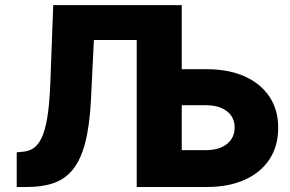

<svg xmlns="http://www.w3.org/2000/svg" viewBox="-20 -748 1158 768"><path d="M46.9 0V-138.7L65.9 -140.6Q90.8 -141.6 110.6 -153.1Q130.4 -164.6 145 -193.4Q159.7 -222.2 168.7 -275.1Q177.7 -328.1 181.2 -412.6L192.9 -727.5H707V-471.2H806.2Q894.5 -471.2 958.7 -442.4Q1022.9 -413.6 1057.9 -361.1Q1092.8 -308.6 1092.8 -236.8Q1092.8 -164.1 1057.9 -110.8Q1022.9 -57.6 958.7 -28.8Q894.5 0 806.2 0H526.9V-587.9H355.5L343.8 -347.7Q338.4 -244.6 320.8 -177Q303.2 -109.4 272 -70.6Q240.7 -31.7 195.1 -15.9Q149.4 0 88.4 0ZM707 -327.1V-147.5H803.2Q856.4 -147.5 887.5 -171.9Q918.5 -196.3 918.5 -238.3Q918.5 -279.3 887.5 -303.2Q856.4 -327.1 803.2 -327.1Z"/></svg>

Font: Inter Display Extra Bold
Style: Regular
Weight: 800
Designer: Rasmus Andersson
Foundry: rsms
Version: Version 4.000;git-4fc901f